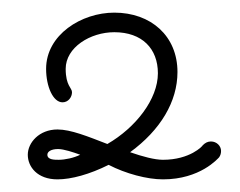

<svg xmlns="http://www.w3.org/2000/svg" viewBox="-20 -723 380 304"><path d="M186 -482C234 -517 261 -562 261 -609C261 -666 219 -703 161 -703C109 -703 53 -668 53 -614C53 -586 64 -561 79 -561C88 -561 94 -569 94 -577C94 -584 84 -587 84 -614C84 -648 123 -672 161 -672C205 -672 230 -646 230 -607C230 -566 195 -521 150 -495C119 -507 92 -518 71 -518C42 -518 24 -497 24 -478C24 -459 39 -439 71 -439C93 -439 122 -447 152 -462C179 -448 213 -439 238 -439C297 -439 325 -472 327 -474C329 -477 330 -480 330 -484C330 -492 323 -499 314 -499C309 -499 305 -497 301 -493C301 -492 281 -470 238 -470C225 -470 206 -475 186 -482ZM107 -478C97 -473 83 -470 73 -470C66 -470 55 -470 55 -478C55 -483 61 -487 72 -487C81 -487 96 -482 107 -478Z"/></svg>

Font: Sacramento
Style: Regular
Weight: 400
Designer: Astigmatic (AOETI)
Foundry: Astigmatic (AOETI)
Version: Version 1.000